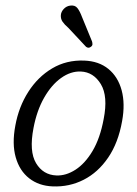

<svg xmlns="http://www.w3.org/2000/svg" viewBox="-20 -673 501 702"><path d="M288 -451.5Q341.5 -449.5 376.5 -420.8Q411.5 -392 424.8 -342.8Q438 -293.5 426.5 -230.5Q412.5 -151 375.5 -96.8Q338.5 -42.5 286 -15.8Q233.5 11 172.5 8.5Q122 6.5 86.8 -21Q51.5 -48.5 37.5 -97.8Q23.5 -147 36 -213.5Q48.5 -282.5 83.5 -337.2Q118.5 -392 170.8 -423Q223 -454 288 -451.5ZM186 -31.5Q221 -30 256 -52.5Q291 -75 318.5 -121.2Q346 -167.5 359 -237.5Q375.5 -321 348.8 -365.2Q322 -409.5 275.5 -411.5Q238.5 -413 203.2 -387.8Q168 -362.5 141.2 -315.5Q114.5 -268.5 102.5 -205Q86 -119.5 111.8 -76.5Q137.5 -33.5 186 -31.5ZM280 -610.5 316.5 -521.5Q318 -516.5 318 -511.2Q318 -506 312.5 -502Q303.5 -495 294.5 -502L230 -571Q216 -583 208.8 -593.5Q201.5 -604 202.5 -618Q203.5 -630 213 -640.2Q222.5 -650.5 236.5 -652.5Q254 -655 263 -643.5Q272 -632 280 -610.5Z"/></svg>

Font: Fraunces 72pt SuperSoft Light
Style: Italic
Weight: 300
Italic angle: -16°
Version: Version 1.000;[b76b70a41]